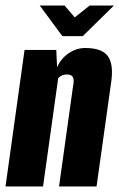

<svg xmlns="http://www.w3.org/2000/svg" viewBox="-23 -676 433 696"><path d="M-3 0 66 -495H181L184 -432Q198 -464 226 -483Q254 -502 286 -502Q320 -502 341 -493Q362 -484 371.5 -467Q381 -450 382.5 -426Q384 -402 379 -371L327 0H191L242 -365Q244 -374 244 -381.5Q244 -389 242 -394.5Q240 -400 234.5 -403Q229 -406 219 -406Q212 -406 206 -404Q200 -402 195.5 -399Q191 -396 188 -393L133 0ZM203 -545 121 -656H211L248 -613L302 -656H390L277 -545Z"/></svg>

Font: Alumni Sans Thin ExtraBold
Style: Italic
Weight: 800
Italic angle: -8°
Version: Version 1.016